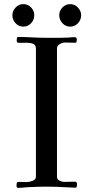

<svg xmlns="http://www.w3.org/2000/svg" viewBox="-20 -910 453 930"><path d="M353 -18Q353 -14 352 -7.5Q351 -1 345 -1Q333 -1 321.5 -2Q310 -3 298 -3Q249 -6 198 -6Q176 -6 154 -5Q132 -4 110 -3Q100 -2 89.5 -1Q79 0 68 0Q60 0 60 -10Q60 -17 61 -23Q62 -29 71 -29Q81 -29 90 -28.5Q99 -28 109 -28Q121 -28 137.5 -34Q154 -40 154 -54V-675Q154 -692 141 -697.5Q128 -703 110.5 -703Q93 -703 78.5 -702.5Q64 -702 62 -707Q61 -709 61 -716Q61 -720 62 -725.5Q63 -731 68 -731Q101 -731 134.5 -729Q168 -727 201 -727H246Q262 -727 278.5 -727Q295 -727 311 -728Q319 -729 326.5 -729.5Q334 -730 341 -730Q352 -730 352 -719Q352 -713 351 -708Q350 -703 342 -703Q330 -703 318.5 -703.5Q307 -704 295 -704Q283 -704 269.5 -696.5Q256 -689 256 -675V-54Q256 -41 268 -35Q280 -29 292 -29Q305 -29 317.5 -29.5Q330 -30 343 -30Q353 -30 353 -18ZM146 -836Q146 -814 130.5 -797.5Q115 -781 93 -781Q71 -781 55.5 -797.5Q40 -814 40 -836Q40 -857 55.5 -873.5Q71 -890 93 -890Q115 -890 130.5 -874Q146 -858 146 -836ZM373 -836Q373 -814 357.5 -797.5Q342 -781 320 -781Q298 -781 282.5 -797.5Q267 -814 267 -836Q267 -858 282.5 -874Q298 -890 320 -890Q342 -890 357.5 -873.5Q373 -857 373 -836Z"/></svg>

Font: Kaisei Opti
Style: Regular
Weight: 400
Designer: Font-Kai, 金井和夫
Foundry: KAZUO KANAI
Version: Version 5.003